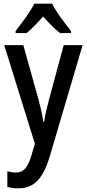

<svg xmlns="http://www.w3.org/2000/svg" viewBox="-20 -786 473 1046"><path d="M3 -540H107L190 -243Q198 -213 205 -182.5Q212 -152 216 -122H220Q224 -148 231 -178.5Q238 -209 247 -243L327 -540H430L249 73Q223 158 183.5 199Q144 240 80 240Q63 240 48.5 238Q34 236 20 232V147Q30 150 41.5 152Q53 154 65 154Q99 154 118.5 131Q138 108 153 55L170 -3ZM264 -766Q281 -732 311 -690.5Q341 -649 367 -617V-606H307Q285 -623 262 -646Q239 -669 215 -696Q191 -669 168 -645.5Q145 -622 125 -606H65V-617Q91 -650 121 -692Q151 -734 167 -766Z"/></svg>

Font: Noto Sans Arabic UI Cn Md
Style: Regular
Weight: 500
Width: 3
Designer: Monotype Design Team, Nadine Chahine and Nizar Qandah
Foundry: Monotype Imaging Inc.
Version: Version 2.010; ttfautohint (v1.8.4.7-5d5b)